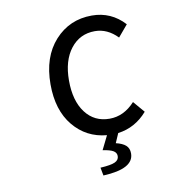

<svg xmlns="http://www.w3.org/2000/svg" viewBox="-103 -852 1206 1214"><g transform="rotate(-10 500.0 -245.5)"><path d="M727.5 -166 790 -92.8Q712.9 -3.9 601.6 10.7L575.2 71.3Q617.2 81.1 638.2 99.6Q659.2 118.2 659.2 151.4Q659.2 250 462.9 258.8L453.1 207Q520.5 203.1 546.9 190.9Q573.2 178.7 573.2 153.3Q573.2 131.8 553.2 119.6Q533.2 107.4 485.4 100.6L529.3 11.7Q398.4 0 315.9 -100.1Q233.4 -200.2 233.4 -366.2Q233.4 -542 327.6 -646Q421.9 -750 565.4 -750Q689.5 -750 774.4 -657.2L711.9 -583Q647.5 -649.4 567.4 -649.4Q470.7 -649.4 411.6 -573.7Q352.5 -498 352.5 -370.1Q352.5 -239.3 409.7 -163.6Q466.8 -87.9 564.5 -87.9Q656.2 -87.9 727.5 -166Z"/></g></svg>

Font: Gen Shin Gothic Monospace Medium
Style: Regular
Weight: 500
Designer: [Source Han Sans]
Ryoko NISHIZUKA  (kana & ideographs); Paul D. Hunt (Latin, Greek & Cyrillic); Wenlong ZHANG  (bopomofo
Version: Version 1.002.20150607